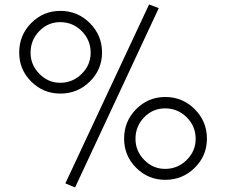

<svg xmlns="http://www.w3.org/2000/svg" viewBox="-20 -781 1000 849"><path d="M64.9 -548.8Q64.9 -625.5 118.2 -679.2Q171.4 -732.9 247.1 -732.9Q323.2 -732.9 377.2 -679Q431.2 -625 431.2 -548.8Q431.2 -473.6 377.2 -420.4Q323.2 -367.2 247.1 -367.2Q171.4 -367.2 118.2 -420.2Q64.9 -473.1 64.9 -548.8ZM115.2 -547.9Q115.2 -494.1 154.1 -454.6Q192.9 -415 246.1 -415Q301.3 -415 341.1 -454.3Q380.9 -493.7 380.9 -547.9Q380.9 -604 341.3 -643.6Q301.8 -683.1 246.1 -683.1Q192.4 -683.1 153.8 -643.6Q115.2 -604 115.2 -547.9ZM528.8 -168Q528.8 -244.6 582 -298.3Q635.3 -352.1 710.9 -352.1Q787.1 -352.1 841.1 -298.1Q895 -244.1 895 -168Q895 -92.3 841.1 -39.1Q787.1 14.2 710.9 14.2Q635.3 14.2 582 -39.1Q528.8 -92.3 528.8 -168ZM579.1 -167Q579.1 -113.3 617.9 -73.7Q656.7 -34.2 710 -34.2Q765.6 -34.2 805.4 -73.5Q845.2 -112.8 845.2 -167Q845.2 -223.1 805.4 -262.5Q765.6 -301.8 710 -301.8Q656.2 -301.8 617.7 -262.5Q579.1 -223.1 579.1 -167ZM639.2 -761.2 682.1 -745.1 312 47.9 269 29.8Z"/></svg>

Font: Jacques Francois
Style: Regular
Weight: 400
Designer: Manvel Shmavonyan, Alexei Vanyashin
Foundry: Cyreal (www.cyreal.org)
Version: Version 1.003